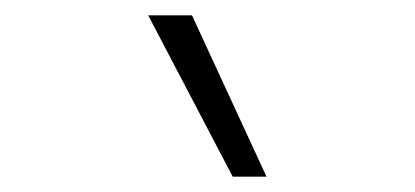

<svg xmlns="http://www.w3.org/2000/svg" viewBox="-20 -820 540 250"><path d="M173 -800H230L327 -590H283Z"/></svg>

Font: Martel Sans ExtraLight
Style: Regular
Weight: 275
Designer: Dan Reynolds and Mathieu Réguer
Foundry: Dan Reynolds and Mathieu Réguer
Version: Version 1.002; ttfautohint (v1.1) -l 5 -r 5 -G 72 -x 0 -D la